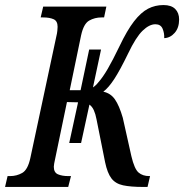

<svg xmlns="http://www.w3.org/2000/svg" viewBox="-39 -740 729 760"><path d="M-19 0 -9 -43H1Q27 -43 49 -55.5Q71 -68 81 -114L184 -596Q187 -608 188 -618.5Q189 -629 189 -634Q189 -657 173 -664Q157 -671 132 -671H122L132 -714H382L373 -671H363Q336 -671 314 -658.5Q292 -646 282 -600L237 -383H280L314 -544H361L329 -394Q341 -402 351 -415Q368 -434 387.5 -467.5Q407 -501 434 -557Q464 -620 491.5 -655.5Q519 -691 547 -705.5Q575 -720 608 -720Q639 -720 654.5 -704.5Q670 -689 670 -663Q670 -630 652.5 -610Q635 -590 611 -589Q612 -609 604.5 -626.5Q597 -644 576 -644Q552 -644 525.5 -618.5Q499 -593 468 -528Q436 -462 413.5 -427.5Q391 -393 370 -377Q399 -371 416 -346.5Q433 -322 447 -274L481 -122Q493 -71 509.5 -57Q526 -43 552 -43H555L545 0H529Q478 0 448 -6.5Q418 -13 402 -34Q386 -55 377 -98L343 -268Q339 -289 332.5 -303.5Q326 -318 315 -326L282 -174H235L270 -335L226 -336L179 -110Q177 -101 175.5 -93Q174 -85 174 -80Q174 -57 190.5 -50Q207 -43 231 -43H242L231 0Z"/></svg>

Font: Noto Serif ExtraCondensed Medium
Style: Italic
Weight: 500
Width: 2
Italic angle: -12°
Designer: Monotype Design Team
Foundry: Monotype Imaging Inc.
Version: Version 2.013; ttfautohint (v1.8.4.7-5d5b)